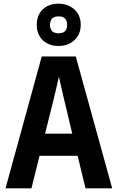

<svg xmlns="http://www.w3.org/2000/svg" viewBox="-20 -1024 640 1044"><path d="M419 -890Q419 -941 384.5 -972.5Q350 -1004 298 -1004Q245 -1004 212.5 -973Q180 -942 180 -889Q180 -837 212.5 -805.5Q245 -774 298 -774Q351 -774 385 -806Q419 -838 419 -890ZM252 -889Q252 -935 299 -935Q345 -935 345 -889Q345 -843 299 -843Q252 -843 252 -889ZM269 -473Q277 -507 285 -540Q293 -573 300 -607Q308 -573 315.5 -540Q323 -507 331 -473L373 -297H225ZM445 0H590L392 -717H207L10 0H151L195 -177H402Z"/></svg>

Font: Noto Sans Mono UI
Style: Bold
Weight: 700
Designer: Monotype Design team
Foundry: Monotype Imaging Inc.
Version: 1.000